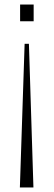

<svg xmlns="http://www.w3.org/2000/svg" viewBox="-20 -627 237 850"><path d="M68 203 89 -433H108L128 203ZM69 -533V-607H129V-533Z"/></svg>

Font: Oswald ExtraLight
Style: Regular
Weight: 250
Designer: Vernon Adams
Foundry: Vernon Adams
Version: Version 4.103;gftools[0.9.33.dev8+g029e19f]